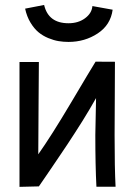

<svg xmlns="http://www.w3.org/2000/svg" viewBox="-20 -745 558 769"><path d="M254.4 -651.9Q293.5 -651.9 320.6 -671.9Q347.7 -691.9 350.1 -720.7L431.2 -706.1Q422.9 -645 371.3 -611.1Q319.8 -577.1 254.4 -577.1Q233.9 -577.1 214.6 -580.3Q195.3 -583.5 173.3 -592.5Q151.4 -601.6 134 -616Q116.7 -630.4 102.1 -654.5Q87.4 -678.7 80.6 -710.4L156.7 -725.1Q173.8 -651.9 254.4 -651.9ZM362.8 -498 440.4 -497.6Q439 -317.9 439 -204.6Q439 -70.8 442.9 2.9H366.2Q361.8 -80.6 361.8 -204.6Q361.8 -204.6 364.7 -352.1Q353 -331.1 338.1 -306.2Q323.2 -281.2 311 -261.5Q298.8 -241.7 279.3 -211.7Q259.8 -181.6 249.8 -166.5Q239.7 -151.4 217.3 -118.2Q194.8 -85 189 -76.4Q183.1 -67.9 159.9 -33.7Q136.7 0.5 135.7 1.5L58.1 3.4V-496.6H135.7Q135.7 -470.2 134.5 -331.8Q133.3 -193.4 133.3 -127Q185.5 -200.7 264.9 -334.5Q344.2 -468.3 362.8 -498Z"/></svg>

Font: Fantasque Sans Mono
Style: Regular
Weight: 400
Monospace: yes
Designer: Jany Belluz
Version: Version 1.8.0 ; ttfautohint (v1.8.2)